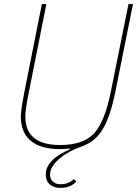

<svg xmlns="http://www.w3.org/2000/svg" viewBox="-20 -718 679 940"><path d="M185 -698H207L122 -271Q104 -183 104 -148Q104 -8 274 -8Q387 -8 440 -64.5Q493 -121 523 -271L609 -698H631L545 -270Q521 -150 484.5 -88Q448 -26 385 -3Q312 23 268.5 61Q225 99 225 136Q225 159 239 171.5Q253 184 276 184Q316 184 341 159L354 170Q326 202 276 202Q244 202 224 185Q204 168 204 136Q204 64 324 12L323 9Q299 12 272 12Q180 12 131 -28.5Q82 -69 82 -148Q82 -179 101 -276Z"/></svg>

Font: IBM Plex Sans Thin
Style: Italic
Weight: 100
Italic angle: -11.31°
Designer: Mike Abbink, Paul van der Laan, Pieter van Rosmalen
Foundry: Bold Monday
Version: Version 3.0